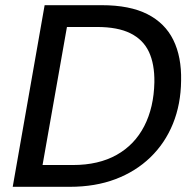

<svg xmlns="http://www.w3.org/2000/svg" viewBox="-20 -720 743 740"><path d="M29 0 152 -700H372Q480 -700 548 -665.5Q616 -631 648 -566Q680 -501 678 -409Q677 -318 646.5 -243Q616 -168 559.5 -113.5Q503 -59 425 -29.5Q347 0 249 0ZM144 -84H261Q360 -84 429.5 -123Q499 -162 536 -234Q573 -306 575 -403Q576 -473 554 -520Q532 -567 483 -591.5Q434 -616 354 -616H238Z"/></svg>

Font: DM Sans 20pt Medium
Style: Italic
Weight: 500
Italic angle: -10°
Version: Version 4.004;gftools[0.9.30]